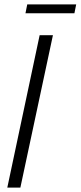

<svg xmlns="http://www.w3.org/2000/svg" viewBox="-20 -847 364 867"><path d="M13 0 159 -688H219L72 0ZM95 -787 103 -827H324L316 -787Z"/></svg>

Font: Saira Condensed Light
Style: Italic
Weight: 300
Width: 3
Italic angle: -12°
Designer: Hector Gatti with collaboration of the Omnibus-Type team
Foundry: Omnibus-Type
Version: Version 1.101